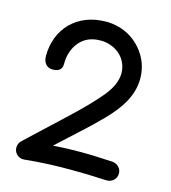

<svg xmlns="http://www.w3.org/2000/svg" viewBox="-108 -790 803 902"><g transform="rotate(15 293.0 -339.0)"><path d="M111.3 -419.4C142.1 -419.4 157.2 -432.1 157.2 -458C157.2 -501.5 169.4 -537.6 193.8 -566.4C218.3 -595.2 252 -609.4 295.4 -609.4C371.6 -609.4 429.2 -555.7 429.2 -485.4C429.2 -449.7 413.1 -412.6 381.3 -373C349.1 -333.5 302.2 -285.2 241.2 -228L57.1 -55.7C38.1 -37.6 37.6 -7.3 55.7 10.7C65.4 20.5 77.6 24.9 92.3 23.9C166 16.1 238.8 13.2 315.4 13.2C371.6 13.2 421.4 14.6 491.7 18.1C517.1 18.6 539.1 -0.5 539.6 -25.9C541 -51.3 521 -71.8 495.6 -73.7C439 -77.1 386.7 -79.1 332.5 -79.1C289.6 -79.1 248.5 -77.6 206.1 -74.2L300.8 -161.1C341.3 -197.3 377.9 -232.4 411.1 -266.6C477.5 -334.5 521 -403.8 521 -483.4C521 -522.9 511.2 -559.6 491.7 -592.8C452.1 -658.7 382.3 -701.7 298.3 -701.7C156.2 -701.7 65.4 -604.5 65.4 -473.1C65.4 -439.9 83.5 -419.4 111.3 -419.4Z"/></g></svg>

Font: Mikhak Medium
Style: Regular
Weight: 500
Designer: Amin Abedi
Version: Version 3.2